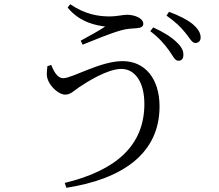

<svg xmlns="http://www.w3.org/2000/svg" viewBox="-20 -824 1040 911"><path d="M825 -536C840 -535 850 -544 850 -562C851 -582 843 -600 819 -623C794 -648 757 -671 707 -694L693 -676C736 -644 760 -614 781 -586C800 -560 809 -536 825 -536ZM906 -620C921 -620 932 -629 932 -646C932 -667 921 -686 895 -709C871 -729 833 -749 782 -768L770 -750C814 -719 837 -696 859 -669C880 -644 890 -621 906 -620ZM205 -510C202 -483 199 -463 209 -441C220 -414 257 -375 290 -375C315 -375 333 -395 355 -410C393 -435 489 -497 556 -497C618 -497 665 -438 665 -331C665 -133 530 -15 287 44L295 67C565 25 737 -98 737 -319C737 -452 667 -534 562 -534C455 -534 324 -453 280 -453C257 -453 239 -475 223 -516ZM479 -698C451 -679 405 -654 363 -631L372 -612C421 -632 504 -666 554 -680C582 -688 610 -689 626 -690C648 -691 660 -698 660 -711C660 -738 618 -754 582 -754C566 -754 531 -746 502 -746C445 -746 384 -756 313 -804L301 -788C363 -712 447 -703 479 -698Z"/></svg>

Font: Source Han Serif AKR9
Style: Regular
Weight: 400
Designer: Ryoko NISHIZUKA 西塚涼子 (kana & ideographs); Frank Grießhammer (Latin, Greek & Cyrillic); Sandoll Communications 산돌커뮤니케이션, 
Foundry: Adobe Systems Incorporated
Version: Version 1.005;hotconv 1.0.107;makeotfexe 2.5.65593